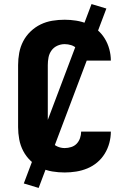

<svg xmlns="http://www.w3.org/2000/svg" viewBox="-20 -840 640 944"><path d="M298 8Q267 8 237 3Q207 -2 180 -15Q153 -28 130.5 -49.5Q108 -71 94 -98Q80 -125 74.5 -155Q69 -185 69 -215V-520Q69 -550 74.5 -580Q80 -610 94 -637Q108 -664 130.5 -685.5Q153 -707 180 -720Q207 -733 237 -738Q267 -743 298 -743Q326 -743 354.5 -738.5Q383 -734 409.5 -723Q436 -712 458 -693.5Q480 -675 495 -650.5Q510 -626 517.5 -598Q525 -570 525 -542H379Q379 -558 373.5 -574Q368 -590 357 -601.5Q346 -613 330 -618Q314 -623 298 -623Q279 -623 261.5 -615Q244 -607 233 -591.5Q222 -576 218.5 -557.5Q215 -539 215 -520V-215Q215 -196 218.5 -177.5Q222 -159 233 -143.5Q244 -128 261.5 -120Q279 -112 298 -112Q314 -112 330 -117Q346 -122 357 -133.5Q368 -145 373.5 -161Q379 -177 379 -193H525Q525 -165 517.5 -137Q510 -109 495 -84.5Q480 -60 458 -41.5Q436 -23 409.5 -12Q383 -1 354.5 3.5Q326 8 298 8ZM170 84 97 62 430 -820 503 -798Z"/></svg>

Font: Iosevka Custom Heavy Extended
Style: Regular
Weight: 900
Width: 7
Monospace: yes
Designer: Belleve Invis
Foundry: Belleve Invis
Version: Version 11.2.4; ttfautohint (v1.8.4)